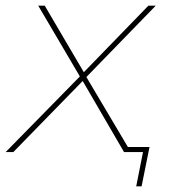

<svg xmlns="http://www.w3.org/2000/svg" viewBox="-45 -537 602 678"><path d="M-25 0 237 -267 90 -517H113L251 -282L479 -517H505L260 -265L406.5 -18H483L455 121H436L460 0H393L247 -251L2 0Z"/></svg>

Font: Argentum Sans Thin
Style: Italic
Weight: 100
Italic angle: -11°
Designer: Julieta Ulanovsky (font), Cristiano Sobral (main changes and remaster)
Foundry: Julieta Ulanovsky (font), Cristiano Sobral (main changes and remaster)
Version: Version 2.007;June 15, 2022;FontCreator 14.0.0.2814 64-bit; 